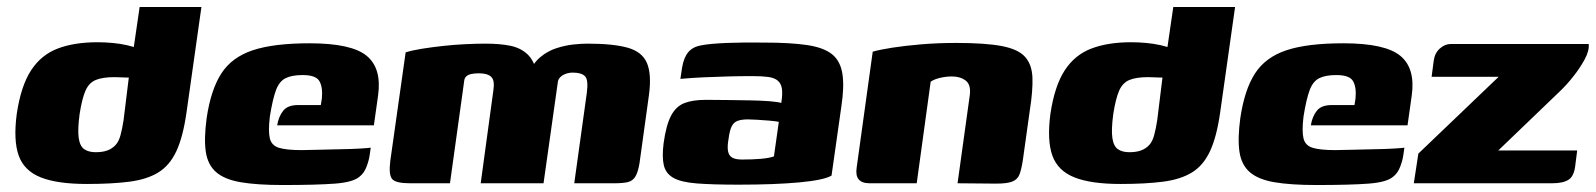

<svg xmlns="http://www.w3.org/2000/svg" viewBox="-20 -525 4571 550"><path d="M229 2Q144 2 96.5 -17Q49 -36 33.5 -79.5Q18 -123 28 -199Q40 -279 69 -323.5Q98 -368 145.5 -386Q193 -404 259 -404Q280 -404 302 -402Q324 -400 344 -395.5Q364 -391 379 -384.5Q394 -378 402 -371L358 -354L380 -505H557L514 -201Q504 -132 485 -91.5Q466 -51 433.5 -31Q401 -11 350.5 -4.5Q300 2 229 2ZM254 -89Q274 -89 287.5 -94Q301 -99 310.5 -109Q320 -119 325 -137Q330 -155 334 -181L349 -303Q345 -303 338.5 -303Q332 -303 324.5 -303.5Q317 -304 308 -304Q274 -304 254.5 -296Q235 -288 225 -265.5Q215 -243 208 -198Q202 -153 205.5 -129.5Q209 -106 221.5 -97.5Q234 -89 254 -89Z M790 5Q716 5 669.5 -3Q623 -11 599 -32Q575 -53 569.5 -90.5Q564 -128 572 -187Q584 -268 614 -314.5Q644 -361 704 -381Q764 -401 867 -401Q987 -401 1030.5 -365Q1074 -329 1063 -251L1051 -166H774Q778 -191 791 -207.5Q804 -224 833 -224H899L902 -243Q905 -275 895 -292.5Q885 -310 847 -310Q816 -310 798 -301Q780 -292 770.5 -266.5Q761 -241 753 -191Q748 -149 753 -128.5Q758 -108 779.5 -101.5Q801 -95 844 -95Q860 -95 891 -96Q922 -97 955 -97.5Q988 -98 1012.5 -99.5Q1037 -101 1042 -102L1039 -81Q1037 -66 1030 -47.5Q1023 -29 1010 -19Q992 -3 939.5 1Q887 5 790 5Z M1154 0Q1114 0 1103.5 -12Q1093 -24 1098 -64L1142 -375Q1161 -381 1189.5 -385.5Q1218 -390 1250 -393.5Q1282 -397 1314 -398.5Q1346 -400 1370 -400Q1412 -400 1441.5 -394Q1471 -388 1490.5 -370Q1510 -352 1519 -314L1495 -315Q1507 -344 1528 -361.5Q1549 -379 1574 -387Q1599 -395 1622 -397.5Q1645 -400 1662 -400Q1736 -400 1777.5 -388.5Q1819 -377 1833 -345Q1847 -313 1839 -253L1812 -58Q1808 -33 1800.5 -20Q1793 -7 1779 -3.5Q1765 0 1740 0H1625Q1634 -65 1643 -129.5Q1652 -194 1661 -259Q1666 -297 1655.5 -307Q1645 -317 1621 -317Q1610 -317 1600.5 -313.5Q1591 -310 1585 -304Q1579 -298 1578 -290L1537 0H1357L1393 -264Q1398 -294 1387.5 -304.5Q1377 -315 1352 -315Q1339 -315 1330 -313Q1321 -311 1316 -306.5Q1311 -302 1310 -295L1269 0Z M2096 4Q2022 4 1976.5 0.5Q1931 -3 1909 -15.5Q1887 -28 1881.5 -52Q1876 -76 1881 -115Q1888 -166 1902 -193Q1916 -220 1940 -229.5Q1964 -239 2002 -239Q2028 -239 2061.5 -238.5Q2095 -238 2127.5 -237.5Q2160 -237 2185 -235Q2210 -233 2218 -230Q2222 -255 2220 -270Q2218 -285 2208.5 -293.5Q2199 -302 2181 -304.5Q2163 -307 2135 -307Q2101 -307 2065 -306Q2029 -305 1995 -303.5Q1961 -302 1929 -299L1934 -332Q1939 -361 1952 -376Q1965 -391 1988 -395Q2013 -400 2062.5 -402Q2112 -404 2170 -403Q2244 -403 2291.5 -396Q2339 -389 2363 -370Q2387 -351 2393 -314.5Q2399 -278 2390 -219L2362 -22Q2340 -9 2269.5 -2.5Q2199 4 2096 4ZM2106 -68Q2135 -68 2159 -70Q2183 -72 2197 -77L2211 -176Q2201 -178 2183 -179.5Q2165 -181 2148 -182Q2131 -183 2122 -183Q2105 -183 2093.5 -179Q2082 -175 2076 -163Q2070 -151 2067 -127Q2063 -105 2065.5 -92Q2068 -79 2077.5 -73.5Q2087 -68 2106 -68Z M2471 0Q2427 0 2434 -45L2480 -377Q2501 -383 2536.5 -388.5Q2572 -394 2619 -398Q2666 -402 2720 -402Q2803 -402 2850 -393Q2897 -384 2916.5 -362Q2936 -340 2937.5 -303Q2939 -266 2930 -209L2910 -66Q2906 -40 2900.5 -25.5Q2895 -11 2880 -5Q2865 1 2834 1L2723 0L2758 -252Q2762 -282 2746.5 -294Q2731 -306 2707 -306Q2690 -306 2673 -302Q2656 -298 2646 -291L2606 0Z M3190 2Q3105 2 3057.5 -17Q3010 -36 2994.5 -79.5Q2979 -123 2989 -199Q3001 -279 3030 -323.5Q3059 -368 3106.5 -386Q3154 -404 3220 -404Q3241 -404 3263 -402Q3285 -400 3305 -395.5Q3325 -391 3340 -384.5Q3355 -378 3363 -371L3319 -354L3341 -505H3518L3475 -201Q3465 -132 3446 -91.5Q3427 -51 3394.5 -31Q3362 -11 3311.5 -4.5Q3261 2 3190 2ZM3215 -89Q3235 -89 3248.5 -94Q3262 -99 3271.5 -109Q3281 -119 3286 -137Q3291 -155 3295 -181L3310 -303Q3306 -303 3299.5 -303Q3293 -303 3285.5 -303.5Q3278 -304 3269 -304Q3235 -304 3215.5 -296Q3196 -288 3186 -265.5Q3176 -243 3169 -198Q3163 -153 3166.5 -129.5Q3170 -106 3182.5 -97.5Q3195 -89 3215 -89Z M3751 5Q3677 5 3630.5 -3Q3584 -11 3560 -32Q3536 -53 3530.5 -90.5Q3525 -128 3533 -187Q3545 -268 3575 -314.5Q3605 -361 3665 -381Q3725 -401 3828 -401Q3948 -401 3991.5 -365Q4035 -329 4024 -251L4012 -166H3735Q3739 -191 3752 -207.5Q3765 -224 3794 -224H3860L3863 -243Q3866 -275 3856 -292.5Q3846 -310 3808 -310Q3777 -310 3759 -301Q3741 -292 3731.5 -266.5Q3722 -241 3714 -191Q3709 -149 3714 -128.5Q3719 -108 3740.5 -101.5Q3762 -95 3805 -95Q3821 -95 3852 -96Q3883 -97 3916 -97.5Q3949 -98 3973.5 -99.5Q3998 -101 4003 -102L4000 -81Q3998 -66 3991 -47.5Q3984 -29 3971 -19Q3953 -3 3900.5 1Q3848 5 3751 5Z M4272 -94H4498L4493 -55Q4490 -22 4474.5 -11Q4459 0 4426 0H4030L4043 -85L4273 -305H4081L4087 -351Q4090 -373 4104.5 -386Q4119 -399 4136 -399H4531Q4533 -380 4519.5 -355Q4506 -330 4486.5 -305.5Q4467 -281 4449 -264Z"/></svg>

Font: Genos Thin ExtraBold
Style: Italic
Weight: 800
Italic angle: -8°
Version: Version 1.010